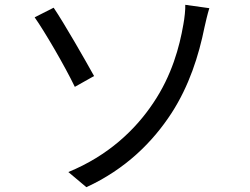

<svg xmlns="http://www.w3.org/2000/svg" viewBox="-20 -751 1040 798"><path d="M264 -36 339 27C502 -48 615 -161 693 -281C766 -394 806 -519 830 -638C834 -656 842 -691 850 -717L750 -731C751 -713 747 -675 742 -649C726 -556 694 -437 617 -323C543 -212 430 -104 264 -36ZM203 -719 124 -679C165 -621 248 -479 291 -390L371 -435C335 -500 247 -654 203 -719Z"/></svg>

Font: Source Han Sans TC
Style: Regular
Weight: 400
Designer: Ryoko NISHIZUKA 西塚涼子 (kana, bopomofo & ideographs); Paul D. Hunt (Latin, Greek & Cyrillic); Sandoll Communications 산돌커뮤니
Foundry: Adobe
Version: Version 2.002;hotconv 1.0.116;makeotfexe 2.5.65601